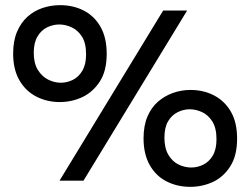

<svg xmlns="http://www.w3.org/2000/svg" viewBox="-20 -701 972 745"><path d="M212 -305Q162 -305 120.5 -326.5Q79 -348 55 -390Q31 -432 31 -493Q31 -542 46 -577.5Q61 -613 86.5 -636Q112 -659 145 -670Q178 -681 213 -681Q264 -681 305 -660Q346 -639 370 -597Q394 -555 394 -492Q394 -426 367.5 -385Q341 -344 300 -324.5Q259 -305 212 -305ZM216 -380Q240 -380 262.5 -391Q285 -402 299.5 -426.5Q314 -451 314 -490Q314 -534 298 -559Q282 -584 258 -595Q234 -606 210 -606Q186 -606 163 -595Q140 -584 125.5 -559.5Q111 -535 111 -496Q111 -455 127 -429.5Q143 -404 167 -392Q191 -380 216 -380ZM718 24Q668 24 626.5 3Q585 -18 561 -60.5Q537 -103 537 -164Q537 -213 552 -248.5Q567 -284 593 -306.5Q619 -329 651.5 -340.5Q684 -352 719 -352Q770 -352 811 -330.5Q852 -309 876 -267.5Q900 -226 900 -163Q900 -97 873.5 -55.5Q847 -14 806 5Q765 24 718 24ZM722 -51Q746 -51 768.5 -62Q791 -73 805.5 -97Q820 -121 820 -161Q820 -204 804 -229.5Q788 -255 764 -266Q740 -277 716 -277Q692 -277 669 -265.5Q646 -254 632 -230Q618 -206 618 -167Q618 -126 633.5 -100Q649 -74 673 -62.5Q697 -51 722 -51ZM211 0 613 -660H706L304 0Z"/></svg>

Font: Bricolage Grotesque
Style: Regular
Weight: 400
Designer: Mathieu Triay
Foundry: Atelier Triay
Version: Version 1.001;gftools[0.9.33.dev8+g029e19f]